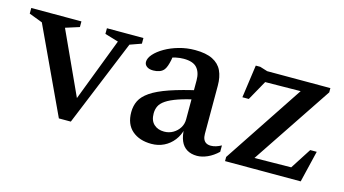

<svg xmlns="http://www.w3.org/2000/svg" viewBox="-62 -657 1557 869"><g transform="rotate(15 716.5 -222.0)"><path d="M470 -397 304 8H248L61 -392L-2 -416V-442.5H233V-416L168.5 -395.5L312.5 -81.5L295 -81L416 -397L352.5 -416V-442.5H523.5V-416Z M837.5 -281 839.5 -238Q782.5 -226.5 746.5 -214Q710.5 -201.5 690.8 -188Q671 -174.5 663.8 -159.2Q656.5 -144 656.5 -125Q656.5 -91.5 675 -74.5Q693.5 -57.5 723 -57.5Q746 -57.5 764.8 -68.5Q783.5 -79.5 794.5 -97.2Q805.5 -115 805.5 -136.5V-319.5Q805.5 -357 787 -378Q768.5 -399 724.5 -399Q707 -399 688 -395Q669 -391 651.5 -383.5L676.5 -412Q674 -393 670.8 -377.5Q667.5 -362 663.5 -350.8Q659.5 -339.5 654 -332Q646 -321.5 632.8 -316.8Q619.5 -312 604 -312Q584.5 -312 573.5 -320.2Q562.5 -328.5 562.5 -341.5Q562.5 -359 579.2 -378Q596 -397 624.5 -413.5Q653 -430 689 -440.2Q725 -450.5 764 -450.5Q815.5 -450.5 846.5 -435Q877.5 -419.5 891 -390.8Q904.5 -362 904.5 -321.5V-95.5Q904.5 -80.5 909 -70.5Q913.5 -60.5 922.2 -55.5Q931 -50.5 944 -50.5Q955 -50.5 967.5 -54.2Q980 -58 992.5 -65V-35Q969.5 -13 943.8 -1.5Q918 10 895 10Q867 10 847.5 -2Q828 -14 818.2 -37.2Q808.5 -60.5 807.5 -92.5L811.5 -96Q804 -63 785.2 -39Q766.5 -15 740 -2Q713.5 11 681.5 11Q625.5 11 591.2 -18.5Q557 -48 557 -104.5Q557 -134 568.8 -158Q580.5 -182 611 -203Q641.5 -224 696.5 -243Q751.5 -262 837.5 -281Z M1024.5 0V-19.5L1290.5 -420.5L1328.5 -395L1065.5 -392L1127.5 -428.5L1055.5 -299.5H1025.5L1047 -453.5H1068L1103.5 -442.5H1399.5V-422.5L1131 -20.5L1098.5 -47.5L1337.5 -50.5L1300 -17.5L1384 -148H1414.5L1379 0Z"/></g></svg>

Font: Newsreader 16pt 16pt Medium
Style: Regular
Weight: 500
Version: Version 1.003